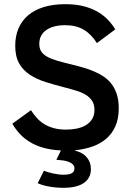

<svg xmlns="http://www.w3.org/2000/svg" viewBox="-20 -710 639 923"><path d="M417 103Q417 146 383.3 169.4Q349.6 192.9 284.2 192.9Q262.7 192.9 243.4 190.7Q224.1 188.5 208.3 185.3Q192.4 182.1 180.4 178.2Q168.5 174.3 161.1 170.9L190.9 110.8Q199.7 114.3 211.2 117.7Q222.7 121.1 235.1 123.8Q247.6 126.5 260.3 128.2Q272.9 129.9 285.2 129.9Q312 129.9 325 122.8Q337.9 115.7 337.9 99.1Q337.9 88.4 330.6 80.8Q323.2 73.2 311.3 68.4Q299.3 63.5 283.4 61.3Q267.6 59.1 251 58.1L272.9 13.2Q224.1 10.7 187.3 0Q150.4 -10.7 122.3 -28.1Q94.2 -45.4 74.2 -67.6Q54.2 -89.8 39.1 -115.2L128.9 -180.2Q141.1 -161.1 156 -144.3Q170.9 -127.4 190.7 -114.7Q210.4 -102.1 236.8 -94.5Q263.2 -86.9 297.9 -86.9Q323.7 -86.9 348.4 -91.8Q373 -96.7 392.1 -107.9Q411.1 -119.1 422.6 -137.2Q434.1 -155.3 434.1 -182.1Q434.1 -207.5 423.1 -224.6Q412.1 -241.7 393.6 -253.4Q375 -265.1 350.1 -272.9Q325.2 -280.8 296.9 -288.1Q245.1 -301.3 200.7 -315.2Q156.2 -329.1 123.5 -350.6Q90.8 -372.1 72 -405.3Q53.2 -438.5 53.2 -490.2Q53.2 -536.1 68.8 -573Q84.5 -609.9 114.7 -636Q145 -662.1 190.2 -676Q235.4 -689.9 293.9 -689.9Q337.9 -689.9 374.3 -681.9Q410.6 -673.8 440.2 -658.4Q469.7 -643.1 493.2 -620.4Q516.6 -597.7 534.2 -568.8L445.8 -502.9Q418.9 -545.9 382.3 -567.4Q345.7 -588.9 293 -588.9Q235.8 -588.9 202.4 -565.4Q168.9 -542 168.9 -499Q168.9 -477.5 178 -463.1Q187 -448.7 205.8 -438Q224.6 -427.2 253.2 -418.7Q281.7 -410.2 320.8 -400.9Q351.1 -393.6 379.6 -385.3Q408.2 -377 433.8 -366Q459.5 -355 481 -340.1Q502.4 -325.2 517.8 -304.2Q533.2 -283.2 542 -255.1Q550.8 -227.1 550.8 -189.9Q550.8 -139.2 534.7 -103Q518.6 -66.9 490.2 -42.7Q461.9 -18.6 423.8 -5.4Q385.7 7.8 341.8 12.2L340.8 14.2Q377.4 22.9 397.2 46.4Q417 69.8 417 103Z"/></svg>

Font: Clear Sans Medium
Style: Regular
Weight: 500
Foundry: Intel Corporation
Version: Version 1.00